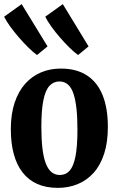

<svg xmlns="http://www.w3.org/2000/svg" viewBox="-28 -900 568 931"><path d="M24.5 -273Q24.5 -347 43 -402.2Q61.5 -457.5 94.5 -494.2Q127.5 -531 171.5 -549.2Q215.5 -567.5 266.5 -567.5Q343 -567.5 393.8 -534.2Q444.5 -501 469.8 -438Q495 -375 495 -285Q495 -209.5 476.8 -153.8Q458.5 -98 425.5 -61.5Q392.5 -25 348.2 -7Q304 11 253 11Q195.5 11 152.8 -8Q110 -27 81.5 -63.8Q53 -100.5 38.8 -153Q24.5 -205.5 24.5 -273ZM262 -51.5Q291 -51.5 309.8 -72.5Q328.5 -93.5 338 -141.8Q347.5 -190 347.5 -271Q347.5 -329.5 342.8 -373.2Q338 -417 328 -446.5Q318 -476 301 -490.5Q284 -505 260 -505Q231.5 -505 212 -484Q192.5 -463 182.5 -414.8Q172.5 -366.5 172.5 -285.5Q172.5 -227 177.5 -183Q182.5 -139 193.2 -109.8Q204 -80.5 221 -66Q238 -51.5 262 -51.5ZM151 -633.5Q133 -646.5 110.2 -668.8Q87.5 -691 64.2 -717.8Q41 -744.5 21.8 -771Q2.5 -797.5 -8 -819L77 -880L202.5 -675L152 -633.5ZM350 -633.5Q332 -646.5 309.2 -668.8Q286.5 -691 263.2 -717.8Q240 -744.5 221 -771Q202 -797.5 191.5 -819L276.5 -880L401.5 -675L351 -633.5Z"/></svg>

Font: Merriweather 24pt SemiCondensed
Style: Bold
Weight: 700
Width: 4
Designer: Eben Sorkin
Foundry: Eben Sorkin
Version: Version 2.100